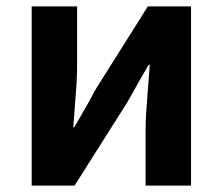

<svg xmlns="http://www.w3.org/2000/svg" viewBox="-20 -580 696 600"><path d="M79 -560H221V-383Q221 -335 217 -288L209 -182H212L227 -208Q262 -268 279 -301L442 -560H577V0H435V-176Q435 -214 440 -272L448 -377H444L417 -330Q402 -303 377 -259L213 0H79Z"/></svg>

Font: Merged Yaku Han JP
Style: Bold
Weight: 700
Designer: Ryoko NISHIZUKA 西塚涼子 (kana, bopomofo & ideographs); Paul D. Hunt (Latin, Greek & Cyrillic); Sandoll Communications 산돌커뮤니
Foundry: Adobe
Version: Version 2.004